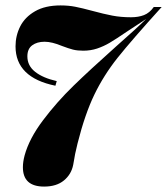

<svg xmlns="http://www.w3.org/2000/svg" viewBox="-20 -544 620 712"><path d="M267.6 -12.2Q256.3 34.2 254.4 50.8L251.5 66.9Q244.6 102.5 217 125.2Q189.5 147.9 143.6 147.9Q64.9 147.9 64.9 76.2Q64.9 56.2 71.3 32.2Q88.4 -30.3 139.6 -98.1Q190.9 -166 252.4 -225.8Q314 -285.6 409.2 -370.6Q487.8 -439.9 522 -473.6Q494.6 -456.1 450.7 -426.8Q409.7 -398.9 387 -385.5Q364.3 -372.1 340.1 -364Q315.9 -356 288.6 -356Q266.6 -356 250.5 -360.1Q234.4 -364.3 210 -373.5Q172.4 -389.2 145.5 -389.2Q117.2 -389.2 99.4 -376Q81.5 -362.8 81.5 -335Q81.5 -300.3 110.4 -277.6Q139.2 -254.9 190.4 -243.2L185.5 -226.1Q37.6 -256.3 37.6 -372.1Q37.6 -411.6 54.9 -446Q72.3 -480.5 109.9 -502.2Q147.5 -523.9 204.6 -523.9Q233.9 -523.9 258.8 -519Q283.7 -514.2 323.7 -503.4Q364.7 -492.2 396.5 -486.1Q428.2 -480 465.8 -480Q493.2 -480 513.9 -488Q534.7 -496.1 550.3 -518.1H579.6Q467.3 -394 416 -329.6Q364.7 -265.1 329.8 -192.9Q294.9 -120.6 267.6 -12.2Z"/></svg>

Font: TypoPRO Playfair Display
Style: Italic
Weight: 900
Italic angle: -14°
Designer: Claus Eggers Sørensen
Foundry: Claus Eggers Sørensen
Version: Version 1.004;PS 001.004;hotconv 1.0.70;makeotf.lib2.5.58329